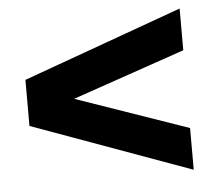

<svg xmlns="http://www.w3.org/2000/svg" viewBox="-42 -633 645 573"><g transform="rotate(-5 281.0 -346.5)"><path d="M516 -230V-105L39 -278V-416L516 -588V-463L179 -347Z"/></g></svg>

Font: Open Sauce One
Style: Bold
Weight: 700
Designer: Alfredo Marco Pradil
Foundry: Creative Sauce Fz LLC
Version: Version 1.477